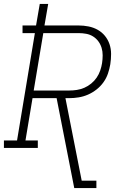

<svg xmlns="http://www.w3.org/2000/svg" viewBox="-35 -755 655 980"><path d="M344 205 254 -254H131L95 -38H158V0H-15V-38H52L143 -586H80V-625H149L168 -735H211L192 -625H366Q392 -625 417 -620Q442 -615 463.5 -603Q485 -591 500.5 -572Q516 -553 524 -529.5Q532 -506 532 -479.5Q532 -453 528 -427Q524 -403 516 -379.5Q508 -356 493 -335Q478 -314 457.5 -298Q437 -282 414 -272Q391 -262 366.5 -258Q342 -254 318 -254H299L382 167H457V205ZM318 -293Q338 -293 357.5 -296Q377 -299 395.5 -307Q414 -315 430.5 -328.5Q447 -342 458.5 -359Q470 -376 476.5 -395Q483 -414 486 -433Q489 -453 489 -473Q489 -493 483.5 -511Q478 -529 467 -544Q456 -559 440 -569Q424 -579 405 -582.5Q386 -586 366 -586H186L137 -293Z"/></svg>

Font: Iosevka Curly Slab XLtEx
Style: Italic
Weight: 200
Width: 7
Italic angle: -9°
Monospace: yes
Designer: Belleve Invis
Foundry: Belleve Invis
Version: Version 11.1.0; ttfautohint (v1.8.3)